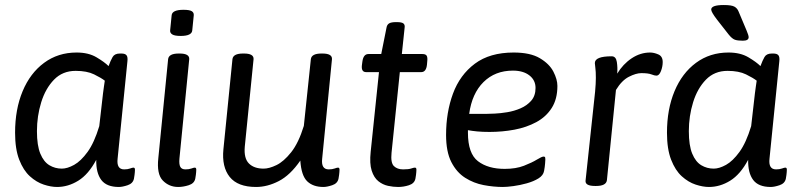

<svg xmlns="http://www.w3.org/2000/svg" viewBox="-20 -738 3179 764"><path d="M207 6Q183 6 154 -3.5Q125 -13 99 -36.5Q73 -60 56.5 -102.5Q40 -145 40 -210Q40 -303 70 -375Q100 -447 155.5 -488Q211 -529 285 -529Q332 -529 364 -510Q396 -491 412 -475Q420 -497 428 -511Q436 -525 457 -525H463Q478 -525 483.5 -518Q489 -511 487 -494L448 -107Q443 -64 474 -64Q488 -64 497.5 -67.5Q507 -71 511 -71Q517 -71 517 -63Q517 -62 516.5 -53Q516 -44 513 -27Q509 -8 488 -1Q467 6 453 6Q404 6 383 -22Q362 -50 363 -102Q332 -44 291.5 -19Q251 6 207 6ZM226 -67Q248 -67 275 -82Q302 -97 328.5 -133.5Q355 -170 375 -236L390 -367Q392 -381 393.5 -393Q395 -405 397 -417Q383 -428 354.5 -442Q326 -456 281 -456Q229 -456 195 -421Q161 -386 144 -331Q127 -276 127 -216Q127 -159 140.5 -126.5Q154 -94 176.5 -80.5Q199 -67 226 -67Z M699 -595Q675 -595 665.5 -601Q656 -607 657 -617L663 -677Q665 -699 710 -699Q734 -699 743 -693.5Q752 -688 751 -677L745 -617Q743 -595 699 -595ZM689 6Q653 6 628 -19.5Q603 -45 610 -109L649 -503Q652 -525 691 -525H695Q734 -525 733 -503L694 -107Q692 -84 697.5 -74Q703 -64 718 -64Q732 -64 741.5 -67.5Q751 -71 755 -71Q761 -71 761 -63Q761 -62 760.5 -53Q760 -44 757 -27Q753 -8 731 -1Q709 6 689 6Z M999 6Q926 6 894 -34Q862 -74 869 -144L905 -503Q908 -525 947 -525H951Q990 -525 989 -503L954 -154Q950 -108 970.5 -87.5Q991 -67 1029 -67Q1051 -67 1080 -81Q1109 -95 1138.5 -132Q1168 -169 1189 -237L1217 -503Q1220 -525 1259 -525H1263Q1302 -525 1301 -503L1262 -107Q1257 -64 1288 -64Q1302 -64 1311.5 -67.5Q1321 -71 1325 -71Q1331 -71 1331 -63Q1331 -62 1330.5 -53Q1330 -44 1327 -27Q1323 -8 1302 -1Q1281 6 1267 6Q1226 6 1202.5 -16.5Q1179 -39 1175 -99Q1135 -41 1089.5 -17.5Q1044 6 999 6Z M1564 6Q1545 6 1524 1.5Q1503 -3 1485.5 -17Q1468 -31 1459 -59Q1450 -87 1455 -134L1488 -451H1437Q1417 -451 1420 -478L1422 -493Q1426 -523 1446 -523H1497L1518 -628Q1520 -640 1528.5 -645Q1537 -650 1556 -650H1559Q1579 -650 1585.5 -644.5Q1592 -639 1590 -627L1579 -523H1661Q1674 -523 1678 -516Q1682 -509 1680 -493L1679 -481Q1676 -451 1656 -451H1571L1538 -130Q1534 -90 1547.5 -77Q1561 -64 1584 -64Q1606 -64 1616 -67.5Q1626 -71 1631 -71Q1637 -71 1637 -63Q1637 -62 1636.5 -53Q1636 -44 1633 -27Q1629 -8 1607.5 -1Q1586 6 1564 6Z M2024 -529Q2090 -529 2128 -506.5Q2166 -484 2182 -453Q2198 -422 2198 -396Q2198 -344 2175.5 -308.5Q2153 -273 2114 -252Q2075 -231 2027 -222Q1979 -213 1928 -213Q1900 -213 1879 -215Q1858 -217 1842 -220V-210Q1842 -127 1882 -96.5Q1922 -66 1988 -66Q2033 -66 2065 -78.5Q2097 -91 2116.5 -103Q2136 -115 2143 -115Q2146 -115 2148 -113.5Q2150 -112 2150 -103Q2150 -101 2149 -87.5Q2148 -74 2145 -58Q2142 -40 2122.5 -28Q2103 -16 2076 -8.5Q2049 -1 2023 2.5Q1997 6 1981 6Q1944 6 1904.5 -1.5Q1865 -9 1831 -30.5Q1797 -52 1776 -93Q1755 -134 1755 -201Q1755 -291 1782.5 -365.5Q1810 -440 1869.5 -484.5Q1929 -529 2024 -529ZM2021 -457Q1950 -457 1904 -411.5Q1858 -366 1847 -285H1918Q1927 -285 1949 -286Q1971 -287 1998.5 -291.5Q2026 -296 2051.5 -307Q2077 -318 2094 -337.5Q2111 -357 2111 -388Q2111 -419 2086.5 -438Q2062 -457 2021 -457Z M2348 2Q2308 2 2310 -19L2348 -373Q2351 -406 2351 -428Q2351 -454 2349 -468Q2347 -482 2347 -487Q2347 -514 2414 -514Q2431 -514 2434.5 -491.5Q2438 -469 2436 -445Q2459 -483 2493.5 -506Q2528 -529 2567 -529Q2582 -529 2599.5 -521.5Q2617 -514 2617 -491Q2617 -473 2610 -455Q2603 -437 2592 -437Q2585 -437 2572 -442Q2559 -447 2532 -447Q2511 -447 2482.5 -432.5Q2454 -418 2431 -380L2395 -21Q2392 2 2352 2Z M2936 -576Q2915 -576 2904 -580Q2893 -584 2880 -600L2833 -660Q2810 -690 2810 -700Q2810 -718 2860 -718Q2891 -718 2902.5 -711.5Q2914 -705 2919 -692L2951 -616Q2959 -597 2959 -590Q2959 -576 2936 -576ZM2801 6Q2777 6 2748 -3.5Q2719 -13 2693 -36.5Q2667 -60 2650.5 -102.5Q2634 -145 2634 -210Q2634 -303 2664 -375Q2694 -447 2749.5 -488Q2805 -529 2879 -529Q2926 -529 2958 -510Q2990 -491 3006 -475Q3014 -497 3022 -511Q3030 -525 3051 -525H3057Q3072 -525 3077.5 -518Q3083 -511 3081 -494L3042 -107Q3037 -64 3068 -64Q3082 -64 3091.5 -67.5Q3101 -71 3105 -71Q3111 -71 3111 -63Q3111 -62 3110.5 -53Q3110 -44 3107 -27Q3103 -8 3082 -1Q3061 6 3047 6Q2998 6 2977 -22Q2956 -50 2957 -102Q2926 -44 2885.5 -19Q2845 6 2801 6ZM2820 -67Q2842 -67 2869 -82Q2896 -97 2922.5 -133.5Q2949 -170 2969 -236L2984 -367Q2986 -381 2987.5 -393Q2989 -405 2991 -417Q2977 -428 2948.5 -442Q2920 -456 2875 -456Q2823 -456 2789 -421Q2755 -386 2738 -331Q2721 -276 2721 -216Q2721 -159 2734.5 -126.5Q2748 -94 2770.5 -80.5Q2793 -67 2820 -67Z"/></svg>

Font: Asap
Style: Italic
Weight: 400
Italic angle: -6°
Designer: Pablo Cosgaya
Foundry: Omnibus-Type
Version: Version 3.001; ttfautohint (v1.8.3)